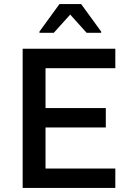

<svg xmlns="http://www.w3.org/2000/svg" viewBox="-20 -929 646 949"><path d="M92 0V-688H550V-592H205V-395H503V-299H205V-96H550V0ZM175 -767V-773L274 -909H381L480 -773V-767H408L327 -857L246 -767Z"/></svg>

Font: Saira Medium
Style: Regular
Weight: 500
Designer: Hector Gatti with collaboration of the Omnibus-Type team
Foundry: Omnibus-Type
Version: Version 1.100; ttfautohint (v1.8.3)